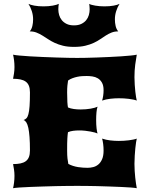

<svg xmlns="http://www.w3.org/2000/svg" viewBox="-20 -991 789 1011"><path d="M48.8 0Q51.8 -12.2 54 -29.5Q56.2 -46.9 56.2 -65.4Q56.2 -82.5 53.7 -98.9Q51.3 -115.2 48.8 -127Q70.8 -127 87.4 -130.4Q104 -133.8 115.2 -141.8Q126.5 -149.9 132.1 -163.8Q137.7 -177.7 137.7 -198.7Q137.7 -239.7 135.5 -269Q133.3 -298.3 129.2 -317.4Q125 -336.4 118.7 -346.4Q112.3 -356.4 104 -358.9Q112.8 -361.8 119.1 -368.2Q125.5 -374.5 129.6 -389.9Q133.8 -405.3 135.7 -432.4Q137.7 -459.5 137.7 -504.4Q137.7 -525.4 132.1 -539.3Q126.5 -553.2 115.2 -561.3Q104 -569.3 87.4 -572.8Q70.8 -576.2 48.8 -576.2Q51.3 -587.9 53.7 -604.2Q56.2 -620.6 56.2 -637.7Q56.2 -656.2 54 -673.6Q51.8 -690.9 48.8 -703.1Q58.6 -700.7 82.5 -698.5Q106.4 -696.3 138.2 -694.3Q169.9 -692.4 206.1 -690.9Q242.2 -689.5 276.6 -688.2Q311 -687 340.1 -686.5Q369.1 -686 386.7 -686Q404.3 -686 431.6 -686.5Q459 -687 490.5 -688.2Q522 -689.5 554.9 -690.9Q587.9 -692.4 616.9 -694.3Q646 -696.3 668.2 -698.5Q690.4 -700.7 700.2 -703.1Q696.3 -682.6 692.1 -651.1Q688 -619.6 688 -584.5Q688 -564 689.5 -544.2Q690.9 -524.4 692.6 -508.1Q694.3 -491.7 696.5 -479.5Q698.7 -467.3 700.2 -461.4Q692.9 -464.4 681.9 -466.6Q670.9 -468.8 658.2 -470.5Q645.5 -472.2 631.8 -472.9Q618.2 -473.6 605.5 -473.6Q583 -473.6 560.5 -470.9Q538.1 -468.3 517.6 -461.4Q521 -471.7 523.2 -486.3Q525.4 -501 525.4 -516.1Q525.4 -541 516.8 -555.9Q508.3 -570.8 495.1 -578.6Q481.9 -586.4 466.3 -588.6Q450.7 -590.8 436.5 -590.8Q425.3 -590.8 412.8 -590.1Q400.4 -589.4 387.5 -586.7Q374.5 -584 361.8 -579.3Q349.1 -574.7 338.4 -566.9Q336.4 -555.7 335 -541Q333.5 -526.4 333.5 -504.4Q333.5 -471.7 334.7 -453.4Q335.9 -435.1 337.9 -425.3Q351.1 -419.4 368.7 -417Q386.2 -414.6 404.8 -414.6Q432.6 -414.6 457.5 -418.9Q482.4 -423.3 493.7 -429.2Q489.7 -418.5 488 -399.4Q486.3 -380.4 486.3 -359.4Q486.3 -347.7 486.8 -336.2Q487.3 -324.7 488.5 -315.2Q489.7 -305.7 491 -298.6Q492.2 -291.5 493.7 -288.1Q489.3 -290.5 479.5 -293.2Q469.7 -295.9 456.8 -298.3Q443.8 -300.8 428.5 -302.5Q413.1 -304.2 397 -304.2Q380.4 -304.2 365.2 -302.2Q350.1 -300.3 337.9 -294.9Q336.9 -289.1 336.2 -281.5Q335.4 -273.9 334.7 -262.5Q334 -251 333.7 -235.4Q333.5 -219.7 333.5 -198.7Q333.5 -172.4 335.4 -156Q337.4 -139.6 339.8 -127.9Q351.6 -121.6 364.7 -117.4Q377.9 -113.3 391.4 -111.1Q404.8 -108.9 417.5 -108.2Q430.2 -107.4 441.4 -107.4Q455.6 -107.4 470.5 -111.1Q485.4 -114.7 497.6 -124.8Q509.8 -134.8 517.6 -152.6Q525.4 -170.4 525.4 -198.2Q525.4 -215.8 523.2 -232.9Q521 -250 517.6 -261.2Q538.1 -254.4 560.5 -251.7Q583 -249 605.5 -249Q618.2 -249 631.8 -249.8Q645.5 -250.5 658.2 -252.2Q670.9 -253.9 681.9 -256.1Q692.9 -258.3 700.2 -261.2Q698.7 -254.9 696.5 -241.7Q694.3 -228.5 692.6 -210.7Q690.9 -192.9 689.5 -171.6Q688 -150.4 688 -128.4Q688 -109.4 689.2 -91.1Q690.4 -72.8 692.1 -56.2Q693.8 -39.6 696 -25.1Q698.2 -10.7 700.2 0Q690.4 -2 668.2 -3.7Q646 -5.4 616.9 -6.6Q587.9 -7.8 554.9 -9Q522 -10.3 490.5 -11Q459 -11.7 431.6 -12Q404.3 -12.2 386.7 -12.2Q369.1 -12.2 340.1 -12Q311 -11.7 276.6 -11Q242.2 -10.3 206.1 -9Q169.9 -7.8 138.2 -6.6Q106.4 -5.4 82.5 -3.7Q58.6 -2 48.8 0ZM369.6 -744.1Q336.4 -744.1 311.8 -750.2Q287.1 -756.3 267.8 -765.4Q248.5 -774.4 232.9 -784.9Q217.3 -795.4 202.4 -804.4Q187.5 -813.5 171.9 -819.6Q156.2 -825.7 136.7 -825.7Q146.5 -837.4 150.4 -854Q154.3 -870.6 154.3 -889.2Q154.3 -911.1 147.5 -932.4Q140.6 -953.6 129.9 -970.7Q139.6 -965.3 160.6 -961.4Q181.6 -957.5 209.5 -957.5Q222.2 -957.5 234.6 -958.5Q247.1 -959.5 257.8 -961.4Q268.6 -963.4 276.9 -965.8Q285.2 -968.3 289.6 -970.7Q288.6 -963.9 287.8 -956.8Q287.1 -949.7 287.1 -941.9Q287.1 -926.8 291.5 -911.6Q295.9 -896.5 305.7 -884.5Q315.4 -872.6 331.1 -865Q346.7 -857.4 369.6 -857.4Q392.1 -857.4 408 -865Q423.8 -872.6 433.6 -884.5Q443.4 -896.5 447.8 -911.6Q452.1 -926.8 452.1 -941.9Q452.1 -949.2 451.4 -956.5Q450.7 -963.9 449.7 -970.7Q454.1 -967.8 462.4 -965.6Q470.7 -963.4 481.4 -961.4Q492.2 -959.5 504.6 -958.5Q517.1 -957.5 529.8 -957.5Q557.6 -957.5 578.6 -961.4Q599.6 -965.3 609.4 -970.7Q598.6 -953.6 591.8 -932.4Q585 -911.1 585 -889.2Q585 -870.6 588.9 -854Q592.8 -837.4 602.5 -825.7Q583 -825.7 567.6 -819.6Q552.2 -813.5 537.8 -804.4Q523.4 -795.4 508.3 -784.9Q493.2 -774.4 473.9 -765.4Q454.6 -756.3 429.2 -750.2Q403.8 -744.1 369.6 -744.1Z"/></svg>

Font: Arbutus
Style: Regular
Weight: 400
Designer: Karolina Lach
Foundry: Sorkin Type Co.
Version: Version 1.002